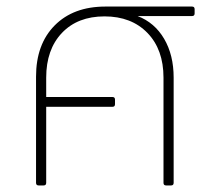

<svg xmlns="http://www.w3.org/2000/svg" viewBox="-20 -566 646 586"><path d="M566 -546Q574 -546 574 -538V-525Q574 -517 566 -517H400Q452 -497 481 -447.5Q510 -398 510 -329V-8Q510 0 502 0H487Q479 0 479 -8V-329Q479 -415 430 -465.5Q381 -516 299 -516Q217 -516 169 -465.5Q121 -415 121 -329V-270H323Q331 -270 331 -262V-248Q331 -240 323 -240H121V-8Q121 0 113 0H98Q90 0 90 -8V-332Q90 -431 147 -488.5Q204 -546 302 -546Z"/></svg>

Font: LINE Seed Sans TH App Thin
Style: Regular
Weight: 250
Designer: Dalton Maag Ltd | Thai characters by Cadson Demak Co.,Ltd.
Foundry: Dalton Maag Ltd
Version: Version 1.003